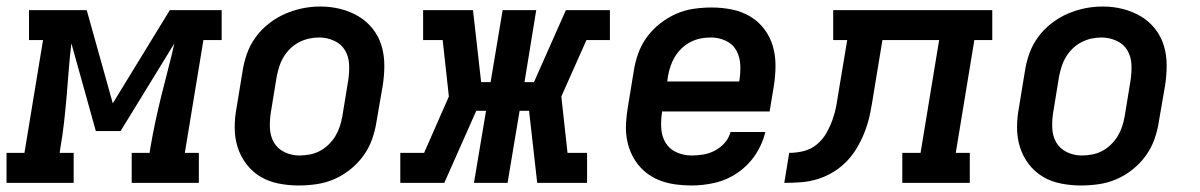

<svg xmlns="http://www.w3.org/2000/svg" viewBox="-62 -561 3682 589"><path d="M-42 0V-92H13L70 -438H27V-530H204L284 -244L459 -530H618V-438H562L505 -92H548V0H342V-92H397L399 -106Q406 -147 414.5 -187Q423 -227 433 -267.5Q443 -308 453.5 -348Q464 -388 473 -428L308 -159H232L157 -428Q152 -388 149 -347.5Q146 -307 142.5 -266.5Q139 -226 134.5 -186Q130 -146 123 -106L121 -92H164V0Z M854 8Q823 8 792.5 2Q762 -4 737 -19Q712 -34 694 -57.5Q676 -81 667 -109.5Q658 -138 658 -169.5Q658 -201 664 -232L682 -342Q686 -369 695.5 -396Q705 -423 722 -446.5Q739 -470 762.5 -488.5Q786 -507 812.5 -518.5Q839 -530 866 -535.5Q893 -541 921 -541Q953 -541 982.5 -533.5Q1012 -526 1037.5 -511Q1063 -496 1081.5 -472.5Q1100 -449 1108.5 -420.5Q1117 -392 1117 -360.5Q1117 -329 1112 -298L1093 -188Q1089 -161 1079.5 -134Q1070 -107 1053 -83.5Q1036 -60 1013 -41.5Q990 -23 963.5 -11.5Q937 0 909 4Q881 8 854 8ZM856 -84Q872 -84 888 -87Q904 -90 918.5 -97.5Q933 -105 945.5 -117Q958 -129 966.5 -143Q975 -157 980 -172Q985 -187 988 -203L1006 -313Q1010 -338 1009 -362.5Q1008 -387 996.5 -406.5Q985 -426 963 -436Q941 -446 917 -446Q901 -446 885.5 -442.5Q870 -439 855.5 -431.5Q841 -424 829 -412.5Q817 -401 808.5 -387Q800 -373 795 -357.5Q790 -342 787 -327L769 -217Q765 -193 766 -168.5Q767 -144 778 -124.5Q789 -105 810.5 -94.5Q832 -84 856 -84Q856 -84 856 -84Q856 -84 856 -84Z M1166 0V-92H1239L1315 -265L1296 -438H1236V-530H1389L1414 -309H1443L1480 -530H1583L1547 -309H1576L1674 -530H1809V-438H1737L1660 -265L1679 -92H1739V0H1586L1561 -221H1532L1495 0H1392L1429 -221H1399L1301 0Z M2060 8Q2036 8 2012.5 5Q1989 2 1967.5 -5.5Q1946 -13 1927.5 -26Q1909 -39 1895.5 -56Q1882 -73 1873 -94Q1864 -115 1860.5 -138Q1857 -161 1858.5 -184.5Q1860 -208 1864 -232L1882 -342Q1886 -369 1895.5 -396Q1905 -423 1922 -446.5Q1939 -470 1962.5 -488.5Q1986 -507 2012 -518.5Q2038 -530 2066 -534Q2094 -538 2121 -538Q2152 -538 2182.5 -532Q2213 -526 2238.5 -511Q2264 -496 2282 -472.5Q2300 -449 2308.5 -420.5Q2317 -392 2317 -360.5Q2317 -329 2312 -298L2299 -219H1969V-217Q1965 -192 1966.5 -167.5Q1968 -143 1979.5 -123.5Q1991 -104 2013 -94Q2035 -84 2060 -84Q2077 -84 2095.5 -87Q2114 -90 2131 -99Q2148 -108 2161 -122.5Q2174 -137 2179 -156H2286Q2277 -119 2255.5 -86.5Q2234 -54 2201.5 -31.5Q2169 -9 2132.5 -0.5Q2096 8 2060 8ZM1985 -311H2206V-313Q2210 -337 2209 -361.5Q2208 -386 2197 -406Q2186 -426 2164.5 -436Q2143 -446 2119 -446Q2103 -446 2087.5 -443Q2072 -440 2057 -432.5Q2042 -425 2029.5 -413Q2017 -401 2008.5 -387Q2000 -373 1995 -358Q1990 -343 1987 -327Z M2344 0 2359 -92Q2381 -92 2403.5 -97.5Q2426 -103 2444 -118Q2462 -133 2473.5 -153.5Q2485 -174 2492.5 -195.5Q2500 -217 2504 -239Q2508 -261 2511 -282L2537 -438H2494V-530H2982V-438H2927L2870 -92H2913V0H2706V-92H2762L2819 -438H2645L2617 -268Q2613 -242 2608 -216.5Q2603 -191 2594 -165.5Q2585 -140 2571.5 -115.5Q2558 -91 2539.5 -70.5Q2521 -50 2497 -35Q2473 -20 2447.5 -12Q2422 -4 2396 -2Q2370 0 2344 0Z M3254 8Q3223 8 3192.5 2Q3162 -4 3137 -19Q3112 -34 3094 -57.5Q3076 -81 3067 -109.5Q3058 -138 3058 -169.5Q3058 -201 3064 -232L3082 -342Q3086 -369 3095.5 -396Q3105 -423 3122 -446.5Q3139 -470 3162.5 -488.5Q3186 -507 3212.5 -518.5Q3239 -530 3266 -535.5Q3293 -541 3321 -541Q3353 -541 3382.5 -533.5Q3412 -526 3437.5 -511Q3463 -496 3481.5 -472.5Q3500 -449 3508.5 -420.5Q3517 -392 3517 -360.5Q3517 -329 3512 -298L3493 -188Q3489 -161 3479.5 -134Q3470 -107 3453 -83.5Q3436 -60 3413 -41.5Q3390 -23 3363.5 -11.5Q3337 0 3309 4Q3281 8 3254 8ZM3256 -84Q3272 -84 3288 -87Q3304 -90 3318.5 -97.5Q3333 -105 3345.5 -117Q3358 -129 3366.5 -143Q3375 -157 3380 -172Q3385 -187 3388 -203L3406 -313Q3410 -338 3409 -362.5Q3408 -387 3396.5 -406.5Q3385 -426 3363 -436Q3341 -446 3317 -446Q3301 -446 3285.5 -442.5Q3270 -439 3255.5 -431.5Q3241 -424 3229 -412.5Q3217 -401 3208.5 -387Q3200 -373 3195 -357.5Q3190 -342 3187 -327L3169 -217Q3165 -193 3166 -168.5Q3167 -144 3178 -124.5Q3189 -105 3210.5 -94.5Q3232 -84 3256 -84Q3256 -84 3256 -84Q3256 -84 3256 -84Z"/></svg>

Font: Iosevka Curly Slab SmBdExObl
Style: Regular
Weight: 600
Width: 7
Italic angle: -9°
Monospace: yes
Designer: Belleve Invis
Foundry: Belleve Invis
Version: Version 11.1.0; ttfautohint (v1.8.3)